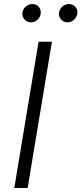

<svg xmlns="http://www.w3.org/2000/svg" viewBox="-20 -935 405 955"><path d="M238.3 -727.3 117.5 0H51.1L171.9 -727.3ZM315 -823.9Q295.8 -823.9 283 -839Q270.2 -854 273.8 -874.3Q277 -891.7 291.2 -903.2Q305.4 -914.8 321.7 -914.8Q343 -914.8 355.5 -900.4Q367.9 -886 364 -864.7Q361.2 -848.4 347.5 -836.1Q333.8 -823.9 315 -823.9ZM133.2 -823.9Q114 -823.9 101.2 -839.1Q88.4 -854.4 92 -874.3Q94.8 -891.7 109.2 -903.2Q123.6 -914.8 139.9 -914.8Q161.2 -914.8 173.3 -900.4Q185.4 -886 182.2 -864.7Q179.7 -848.7 165.8 -836.3Q152 -823.9 133.2 -823.9Z"/></svg>

Font: Inter UI Light
Style: Italic
Weight: 300
Italic angle: 9.39999°
Designer: Rasmus Andersson
Foundry: rsms
Version: 3.2;8d6f07862